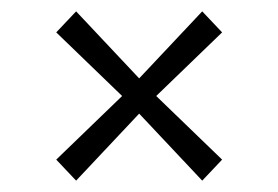

<svg xmlns="http://www.w3.org/2000/svg" viewBox="-20 -408 490 338"><path d="M195 -239 79 -351 114 -388 225 -270 336 -388 371 -351 255 -239 371 -127 336 -90 225 -208 114 -90 79 -127Z"/></svg>

Font: Yrsa Light
Style: Regular
Weight: 300
Designer: Anna Giedrys (Yrsa+Rasa design), David Brezina (Yrsa art-direction, Rasa art-direction, design)
Foundry: Rosetta Type Foundry
Version: Version 2.004